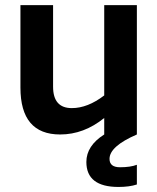

<svg xmlns="http://www.w3.org/2000/svg" viewBox="-20 -533 623 761"><path d="M393.1 0V-65.4Q312.5 0 218.3 0Q61 0 61 -186V-512.7H190.4V-189.5Q190.4 -104.5 264.6 -104.5Q327.6 -104.5 393.1 -154.8V-512.7H522.5V0Q414.1 46.9 414.1 96.7Q414.1 129.9 455.6 129.9Q497.1 129.9 522.5 120.1V198.2Q492.7 208 449.7 208Q322.3 208 322.3 108.9Q322.3 44.9 393.1 0Z"/></svg>

Font: Voltera
Style: Bold
Weight: 700
Designer: Bernd Montag
Version: Version 1.301